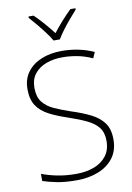

<svg xmlns="http://www.w3.org/2000/svg" viewBox="-102 -1011 748 1084"><g transform="rotate(-10 272.0 -469.0)"><path d="M492 -182Q492 -118 459.5 -75.5Q427 -33 372 -11.5Q317 10 249 10Q182 10 136.5 1Q91 -8 55 -20V-61Q94 -46 143 -36Q192 -26 252 -26Q308 -26 353 -42.5Q398 -59 425 -93.5Q452 -128 452 -181Q452 -228 429.5 -257Q407 -286 364 -306.5Q321 -327 259 -348Q201 -367 156.5 -390Q112 -413 87.5 -449Q63 -485 63 -544Q63 -603 93.5 -643Q124 -683 175 -703.5Q226 -724 290 -724Q389 -724 474 -686L459 -652Q415 -672 372.5 -680Q330 -688 288 -688Q237 -688 195 -672.5Q153 -657 128 -625.5Q103 -594 103 -545Q103 -494 126 -464Q149 -434 189.5 -415.5Q230 -397 283 -379Q346 -359 393 -335.5Q440 -312 466 -276.5Q492 -241 492 -182ZM256 -790Q244 -811 223.5 -838.5Q203 -866 180.5 -893Q158 -920 140 -940V-948H169Q196 -922 224 -890Q252 -858 274 -829Q296 -858 324.5 -890Q353 -922 380 -948H409V-940Q391 -920 368 -893Q345 -866 324.5 -838.5Q304 -811 292 -790Z"/></g></svg>

Font: Noto Sans Bengali ExtraLight
Style: Regular
Weight: 200
Designer: Jelle Bosma - Monotype Design Team
Foundry: Monotype Imaging Inc.
Version: Version 2.003; ttfautohint (v1.8.4.7-5d5b)